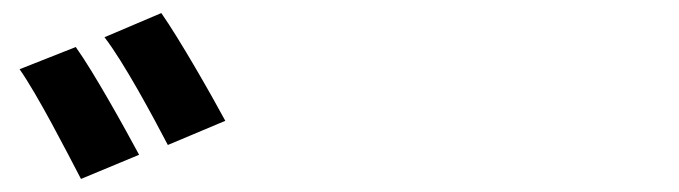

<svg xmlns="http://www.w3.org/2000/svg" viewBox="-20 -872 1040 294"><path d="M96 -800 10 -766C38 -726 81 -642 104 -598L193 -635C172 -674 124 -761 96 -800ZM227 -852 140 -815C170 -776 214 -694 237 -650L325 -687C304 -726 255 -812 227 -852Z"/></svg>

Font: Source Han Sans SC Bold
Style: Regular
Weight: 700
Designer: Ryoko NISHIZUKA (kana & ideographs); Paul D. Hunt (Latin, Greek & Cyrillic); Wenlong ZHANG (bopomofo); Sandoll Communica
Foundry: Adobe Systems Incorporated
Version: Version 1.001;PS 1.001;hotconv 1.0.78;makeotf.lib2.5.61930